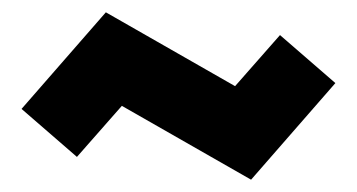

<svg xmlns="http://www.w3.org/2000/svg" viewBox="-20 -396 580 312"><path d="M152 -376 362 -256 435 -339 525 -261 388 -104 178 -224 105 -141 15 -219Z"/></svg>

Font: SOV_raksil
Style: bold
Weight: 700
Version: Version 1.00